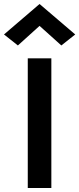

<svg xmlns="http://www.w3.org/2000/svg" viewBox="-46 -941 396 961"><path d="M93 0V-649H211V0ZM43.5 -713.5 -26 -768.5 152 -921 330.5 -768.5 261 -713.5 152 -811.5Z"/></svg>

Font: Karla
Style: Bold
Weight: 700
Designer: Jonathan Pinhorn
Version: Version 2.004; ttfautohint (v1.8.4.7-5d5b);gftools[0.9.33]